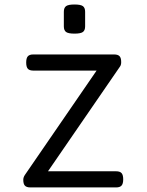

<svg xmlns="http://www.w3.org/2000/svg" viewBox="-20 -817 640 837"><path d="M351.1 -765.6Q351.1 -783.2 341.3 -790.3Q331.5 -797.4 304.7 -797.4Q277.8 -797.4 268.1 -790.3Q258.3 -783.2 258.3 -765.6V-702.1Q258.3 -684.6 268.1 -677.5Q277.8 -670.4 304.7 -670.4Q331.5 -670.4 341.3 -677.5Q351.1 -684.6 351.1 -702.1ZM403.8 -579.6V-513.2L88.4 -54.2Q81.5 -43.9 81.5 -33.2Q81.5 -15.1 88.6 -7.6Q95.7 0 112.3 0H187L186.5 -66.4L503.4 -527.3Q508.3 -534.2 508.3 -546.4Q508.3 -564.5 501.2 -572Q494.1 -579.6 477.5 -579.6ZM151.4 -70.3V0H486.3Q502.9 0 510 -8.1Q517.1 -16.1 517.1 -35.2Q517.1 -54.2 510 -62.3Q502.9 -70.3 486.3 -70.3ZM125 -579.6Q108.4 -579.6 101.3 -571.5Q94.2 -563.5 94.2 -544.4Q94.2 -525.4 101.3 -517.3Q108.4 -509.3 125 -509.3H435.1V-579.6Z"/></svg>

Font: Courier Prime Code
Style: Regular
Weight: 400
Designer: Alan Dague-Greene
Foundry: Quote-Unquote Apps
Version: Version 3.18